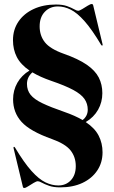

<svg xmlns="http://www.w3.org/2000/svg" viewBox="-20 -733 568 954"><path d="M168 167.5Q161 167.5 147.2 175.8Q133.5 184 120.2 192.5Q107 201 101 201Q94.5 201 93.5 194.5L47.5 3.5Q46 -1 48.5 -3Q51.5 -4.5 54.5 0Q100 76 136.8 116.8Q173.5 157.5 205.8 173Q238 188.5 269.5 188.5Q308 188.5 332.2 162.5Q356.5 136.5 356.5 92.5Q356.5 47 330.5 14.2Q304.5 -18.5 237 -42.5Q129 -81 87 -127.5Q45 -174 45 -239.5Q45 -284 66.2 -321.5Q87.5 -359 126.5 -382.5Q82.5 -412.5 63.5 -449.8Q44.5 -487 44.5 -533.5Q44.5 -585.5 71.5 -625.5Q98.5 -665.5 146.8 -688Q195 -710.5 258 -710.5Q291 -710.5 312.8 -702.8Q334.5 -695 348 -687.2Q361.5 -679.5 368 -679.5Q375 -679.5 388.8 -688Q402.5 -696.5 416 -704.8Q429.5 -713 435.5 -713Q441.5 -713 443 -706.5L489.5 -513.5Q491 -509 488.5 -506.5Q485.5 -505.5 482.5 -510Q436.5 -587 399.8 -628.2Q363 -669.5 331.2 -685.2Q299.5 -701 267.5 -701Q228 -701 202.5 -674.2Q177 -647.5 177 -602Q177 -556 203 -523Q229 -490 296.5 -466Q369 -440.5 411 -411.5Q453 -382.5 470.8 -347.8Q488.5 -313 488.5 -270Q488.5 -225 467.2 -187.5Q446 -150 406 -126.5Q451 -96.5 470.2 -59Q489.5 -21.5 489.5 24Q489.5 75 463.2 114.2Q437 153.5 389.8 175.8Q342.5 198 279 198Q246 198 224 190.2Q202 182.5 188.5 175Q175 167.5 168 167.5ZM299.5 -177Q353 -158.5 390.5 -136.5Q416 -156.5 416 -188Q416 -217.5 400 -241Q384 -264.5 344.2 -286Q304.5 -307.5 234 -331.5Q179 -350.5 141 -373.5Q114 -350 114 -316Q114 -284.5 132 -262Q150 -239.5 190.8 -220Q231.5 -200.5 299.5 -177Z"/></svg>

Font: Fraunces 144pt S000
Style: Bold
Weight: 700
Version: Version 1.000; ttfautohint (v1.8.3)